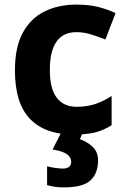

<svg xmlns="http://www.w3.org/2000/svg" viewBox="-20 -576 554 836"><path d="M300 10Q178 10 111.5 -57.5Q45 -125 45 -270Q45 -370 79 -433Q113 -496 173.5 -526Q234 -556 313 -556Q369 -556 410.5 -545Q452 -534 483 -519L439 -404Q404 -418 373.5 -427Q343 -436 313 -436Q197 -436 197 -271Q197 -189 227.5 -150Q258 -111 313 -111Q360 -111 396 -123.5Q432 -136 466 -158V-31Q432 -9 394.5 0.5Q357 10 300 10ZM407 122Q407 178 374.5 209Q342 240 256 240Q234 240 216.5 237Q199 234 185 230V148Q199 152 219.5 155Q240 158 255 158Q269 158 279.5 151.5Q290 145 290 128Q290 110 272 96Q254 82 209 75L247 0H341L328 30Q358 40 382.5 62.5Q407 85 407 122Z"/></svg>

Font: Noto Sans Tamil
Style: Bold
Weight: 700
Designer: Jelle Bosma - Monotype Design Team
Foundry: Monotype Imaging Inc.
Version: Version 2.004; ttfautohint (v1.8.4.7-5d5b)